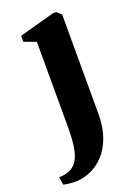

<svg xmlns="http://www.w3.org/2000/svg" viewBox="-191 -586 632 889"><g transform="rotate(-20 125.5 -142.0)"><path d="M22.5 242.5Q8.5 242.5 -3.2 241.5Q-15 240.5 -24 238.8Q-33 237 -37 236L-43.5 197.5Q-33 197.5 -17 195Q-1 192.5 14 185Q36 173.5 49.2 150.5Q62.5 127.5 68.5 88.8Q74.5 50 74.5 -8.5L74 -427L15 -449V-478L189.5 -526H205.5L227.5 -505.5L228 -17.5Q228 48 210.5 97Q193 146 163 178.2Q133 210.5 96.5 226.2Q60 242 22.5 242.5Z"/></g></svg>

Font: Merriweather 120pt ExtraBold
Style: Regular
Weight: 800
Version: Version 2.100